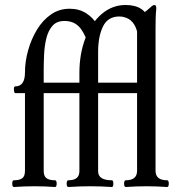

<svg xmlns="http://www.w3.org/2000/svg" viewBox="-20 -746 711 769"><path d="M305 -373H155V-62Q155 -40 166.5 -32Q178 -24 200 -24Q207 -24 207 -10.5Q207 3 200 3Q160 0 118 0Q77 0 36 3Q29 3 29 -10.5Q29 -24 36 -24Q58 -24 69 -32Q80 -40 80 -62V-373H41Q38 -373 36.5 -380Q35 -387 36 -393.5Q37 -400 41 -400Q80 -400 80 -456Q80 -499 92.5 -544Q105 -589 128 -627Q151 -665 184 -688Q217 -711 259 -711Q297 -711 325 -693Q353 -675 367 -650L331 -576Q315 -622 293.5 -642Q272 -662 238 -662Q207 -662 190 -642.5Q173 -623 165.5 -592Q158 -561 156.5 -526Q155 -491 155 -460V-415H305ZM254 3Q247 3 247 -10.5Q247 -24 254 -24Q298 -24 298 -60V-373H258Q251 -373 251 -386.5Q251 -400 258 -400Q298 -400 298 -415V-453Q298 -531 322 -593Q346 -655 388 -690.5Q430 -726 483 -726Q522 -726 546 -710Q570 -694 570 -667L534 -570Q534 -614 523 -637.5Q512 -661 494.5 -670.5Q477 -680 458 -680Q412 -680 392.5 -640Q373 -600 373 -538V-415H556Q561 -415 562.5 -404.5Q564 -394 562.5 -383.5Q561 -373 556 -373H373V-60Q373 -24 428 -24Q434 -24 434 -10.5Q434 3 428 3Q385 0 341 0Q298 0 254 3ZM484 3Q477 3 477 -10.5Q477 -24 484 -24Q529 -24 529 -62V-678Q542 -685 555.5 -694.5Q569 -704 582 -716Q592 -726 599 -726Q606 -726 606 -712Q604 -693 603.5 -673Q603 -653 603 -633V-62Q603 -24 649 -24Q656 -24 656 -10.5Q656 3 649 3Q607 0 567 0Q525 0 484 3Z"/></svg>

Font: Junicode Two Beta Condensed
Style: Regular
Weight: 400
Width: 3
Designer: Peter S. Baker
Foundry: Briery Creek Software
Version: Version 1.053; ttfautohint (v1.8.4)